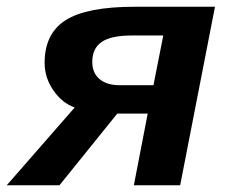

<svg xmlns="http://www.w3.org/2000/svg" viewBox="-65 -548 674 568"><path d="M372 -212H282L111 0H-45L156 -230Q119 -243 93 -280.5Q67 -318 67 -362Q67 -449 129.5 -488.5Q192 -528 333 -528H571L468 0H331ZM389 -296 418 -443H324Q264 -443 236 -424Q208 -405 208 -365Q208 -332 229.5 -314Q251 -296 288 -296Z"/></svg>

Font: Libra Sans
Style: Bold Italic
Weight: 700
Italic angle: -12°
Foundry: Context Ltd
Version: Version 1.002